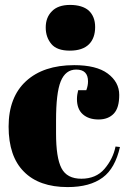

<svg xmlns="http://www.w3.org/2000/svg" viewBox="-20 -751 523 781"><path d="M290 -468C322 -468 338 -452 338 -420C338 -420 338 -420 338 -420C338 -409 336 -397 331 -384C331 -384 298 -384 298 -384C298 -384 298 -384 298 -384C295 -372 293 -360 293 -348C293 -348 293 -348 293 -348C293 -321 301 -300 317 -286C333 -272 354 -265 381 -265C407 -265 428 -273 443 -289C458 -305 465 -330 465 -365C465 -400 449 -429 418 -452C387 -475 341 -486 282 -486C282 -486 282 -486 282 -486C198 -486 133 -464 86 -421C39 -378 15 -316 15 -236C15 -155 36 -94 77 -53C118 -11 178 10 255 10C255 10 255 10 255 10C316 10 363 -3 398 -29C398 -29 398 -29 398 -29C432 -54 455 -96 468 -153C468 -153 450 -155 450 -155C450 -155 450 -155 450 -155C443 -121 428 -91 405 -64C382 -37 350 -24 311 -24C272 -24 245 -38 230 -67C215 -96 208 -143 208 -209C208 -209 208 -261 208 -261C208 -261 208 -261 208 -261C208 -335 214 -388 227 -420C240 -452 261 -468 290 -468C290 -468 290 -468 290 -468ZM264 -545C299 -545 325 -554 342 -571C359 -588 367 -612 367 -641C367 -670 358 -692 341 -708C324 -723 298 -731 265 -731C232 -731 207 -722 191 -705C174 -688 166 -666 166 -639C166 -612 174 -590 189 -572C204 -554 229 -545 264 -545Z"/></svg>

Font: Abril Fatface Utterance
Style: Regular
Weight: 500
Designer: Veronika Burian, Jos Scaglione
Foundry: TypeTogether
Version: ""